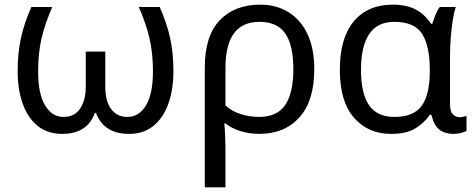

<svg xmlns="http://www.w3.org/2000/svg" viewBox="-20 -566 2042 826"><path d="M667 -536Q698 -466 712 -402Q726 -338 726 -260Q726 -180 704 -119Q682 -58 639.5 -24Q597 10 535 10Q427 10 393 -80H388Q356 10 247 10Q185 10 142.5 -24Q100 -58 78 -119Q56 -180 56 -260Q56 -338 70 -402Q84 -466 115 -536H205Q174 -466 159 -402Q144 -338 144 -259Q144 -162 174 -112.5Q204 -63 253 -63Q302 -63 325.5 -100Q349 -137 349 -193V-344H433V-193Q433 -131 458 -97Q483 -63 528 -63Q578 -63 608 -112.5Q638 -162 638 -259Q638 -338 623 -402Q608 -466 577 -536Z M1332 -268Q1332 -132 1268 -61Q1204 10 1095 10Q1054 10 1016 -1.5Q978 -13 950 -35H945Q947 -18 948.5 17.5Q950 53 950 98V240H861V-275Q861 -412 925.5 -479Q990 -546 1100 -546Q1168 -546 1220.5 -514Q1273 -482 1302.5 -420Q1332 -358 1332 -268ZM1096 -472Q950 -472 950 -274V-112Q978 -87 1016 -75Q1054 -63 1094 -63Q1173 -63 1207.5 -115Q1242 -167 1242 -268Q1242 -371 1207.5 -421.5Q1173 -472 1096 -472Z M1662 10Q1564 10 1503 -59.5Q1442 -129 1442 -266Q1442 -402 1502 -474Q1562 -546 1670 -546Q1729 -546 1768.5 -525Q1808 -504 1834 -464H1840Q1845 -481 1853 -501Q1861 -521 1872 -536H1941Q1933 -514 1927.5 -478Q1922 -442 1919 -402Q1916 -362 1916 -326V-118Q1916 -87 1928 -74.5Q1940 -62 1957 -62Q1965 -62 1974 -64Q1983 -66 1987 -67V-3Q1979 2 1963 6Q1947 10 1931 10Q1894 10 1870.5 -8Q1847 -26 1836 -72H1829Q1806 -38 1767.5 -14Q1729 10 1662 10ZM1677 -63Q1759 -63 1794 -110.5Q1829 -158 1829 -261V-267Q1829 -367 1796.5 -419.5Q1764 -472 1676 -472Q1603 -472 1568 -419Q1533 -366 1533 -265Q1533 -164 1567.5 -113.5Q1602 -63 1677 -63Z"/></svg>

Font: Noto Sans
Style: Regular
Weight: 400
Designer: Monotype Design Team
Foundry: Monotype Imaging Inc.
Version: Version 1.902